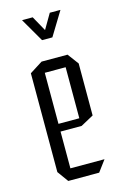

<svg xmlns="http://www.w3.org/2000/svg" viewBox="-109 -741 513 792"><g transform="rotate(-15 147.5 -345.0)"><path d="M81 0 47 -47V-48H248V-47L213 0ZM47 -48V-469L102 -504H103V-48ZM103 -205V-238H192V-205ZM103 -456V-504H213L248 -457V-456ZM192 -205V-456H248V-235L193 -205ZM127 -589 69 -689V-690H114L168 -593ZM128 -589 187 -690H232V-689L171 -589Z"/></g></svg>

Font: Foldit Light
Style: Regular
Weight: 300
Version: Version 1.003